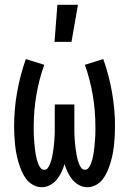

<svg xmlns="http://www.w3.org/2000/svg" viewBox="-20 -775 540 803"><path d="M155 8Q136 8 118.5 -1.5Q101 -11 89.5 -26.5Q78 -42 70.5 -59.5Q63 -77 57.5 -95.5Q52 -114 48.5 -132.5Q45 -151 43 -170Q41 -189 40 -208Q39 -227 39 -247Q39 -318 51.5 -389Q64 -460 88 -528L165 -504Q143 -442 132 -377Q121 -312 121 -246Q121 -236 121 -226Q121 -216 121.5 -206.5Q122 -197 123 -187Q124 -177 124.5 -167.5Q125 -158 126.5 -148.5Q128 -139 129.5 -129Q131 -119 133.5 -109.5Q136 -100 139.5 -91Q143 -82 149 -73.5Q155 -65 165 -65Q174 -65 179.5 -72Q185 -79 188.5 -87.5Q192 -96 194.5 -104Q197 -112 198.5 -121Q200 -130 201.5 -138.5Q203 -147 204 -155.5Q205 -164 206 -173Q207 -182 207.5 -190.5Q208 -199 208.5 -207.5Q209 -216 209 -225Q209 -234 209 -242.5Q209 -251 209 -260V-338H291V-260Q291 -251 291 -242.5Q291 -234 291 -225Q291 -216 291.5 -207.5Q292 -199 292.5 -190.5Q293 -182 294 -173Q295 -164 296 -155.5Q297 -147 298.5 -138.5Q300 -130 301.5 -121Q303 -112 305.5 -104Q308 -96 311.5 -87.5Q315 -79 320.5 -72Q326 -65 335 -65Q345 -65 351 -73.5Q357 -82 360.5 -91Q364 -100 366.5 -109.5Q369 -119 370.5 -129Q372 -139 373.5 -148.5Q375 -158 375.5 -167.5Q376 -177 377 -187Q378 -197 378.5 -206.5Q379 -216 379 -226Q379 -236 379 -246Q379 -312 368 -377Q357 -442 335 -504L412 -528Q436 -460 448.5 -389Q461 -318 461 -247Q461 -227 460 -208Q459 -189 457 -170Q455 -151 451.5 -132.5Q448 -114 442.5 -95.5Q437 -77 429.5 -59.5Q422 -42 410.5 -26.5Q399 -11 381.5 -1.5Q364 8 345 8Q327 8 310.5 -1Q294 -10 282.5 -24Q271 -38 263 -55Q255 -72 250 -89Q245 -72 237 -55Q229 -38 217.5 -24Q206 -10 189.5 -1Q173 8 155 8ZM208 -600 220 -755H306L279 -600Z"/></svg>

Font: Iosevka Fixed Medium
Style: Regular
Weight: 500
Monospace: yes
Designer: Belleve Invis
Foundry: Belleve Invis
Version: Version 32.3.0